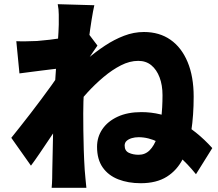

<svg xmlns="http://www.w3.org/2000/svg" viewBox="-20 -840 1040 918"><path d="M917 -7Q877 -57 831 -97Q785 -137 737 -160.5Q689 -184 643 -184Q625 -184 610 -179.5Q595 -175 585.5 -166.5Q576 -158 576 -144Q576 -119 596 -109.5Q616 -100 643 -100Q674 -100 695.5 -121.5Q717 -143 730.5 -181.5Q744 -220 750.5 -272Q757 -324 757 -385Q757 -433 743 -470Q729 -507 703.5 -528Q678 -549 641 -549Q600 -549 558 -527.5Q516 -506 475 -471.5Q434 -437 397 -396.5Q360 -356 330 -317V-496Q360 -526 398.5 -559Q437 -592 481.5 -621.5Q526 -651 573 -669Q620 -687 668 -687Q742 -687 795 -650Q848 -613 877 -543.5Q906 -474 906 -378Q906 -289 894.5 -213.5Q883 -138 855 -82Q827 -26 777.5 5Q728 36 653 36Q593 36 545.5 17.5Q498 -1 471 -39.5Q444 -78 444 -138Q444 -185 469.5 -222.5Q495 -260 542.5 -282Q590 -304 656 -304Q750 -304 834.5 -260Q919 -216 995 -132ZM274 -514Q255 -512 230 -509Q205 -506 177.5 -502.5Q150 -499 123 -495.5Q96 -492 73 -489L58 -643Q82 -642 104 -642.5Q126 -643 157 -644Q183 -646 217.5 -650Q252 -654 287.5 -659.5Q323 -665 353.5 -671Q384 -677 400 -683L446 -622Q438 -611 425.5 -592.5Q413 -574 400.5 -555Q388 -536 379 -523L305 -306Q289 -284 266 -250Q243 -216 218 -178.5Q193 -141 169.5 -106.5Q146 -72 128 -48L34 -181Q53 -205 77 -235Q101 -265 127 -299Q153 -333 178.5 -367Q204 -401 226.5 -432.5Q249 -464 266 -489L267 -501ZM261 -722Q261 -746 261 -770.5Q261 -795 256 -820L431 -815Q425 -789 418 -745.5Q411 -702 404 -647Q397 -592 391 -532Q385 -472 381.5 -412Q378 -352 378 -298Q378 -260 378.5 -215.5Q379 -171 380.5 -123.5Q382 -76 385 -28Q386 -15 388.5 12Q391 39 393 58H227Q229 38 229.5 12.5Q230 -13 230 -25Q231 -74 232 -118.5Q233 -163 234 -214Q235 -265 237 -332Q238 -355 240 -389Q242 -423 244.5 -463.5Q247 -504 250 -545Q253 -586 255.5 -622.5Q258 -659 259.5 -685.5Q261 -712 261 -722Z"/></svg>

Font: Noto Sans SC Thin Black
Style: Regular
Weight: 900
Version: Version 2.004-H2;hotconv 1.0.118;makeotfexe 2.5.65603